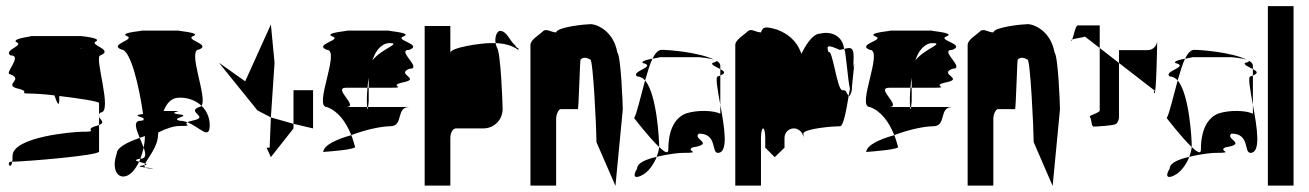

<svg xmlns="http://www.w3.org/2000/svg" viewBox="-20 -795 4283 628"><path d="M14 -552C57 -535 -4 -520 32 -507C87 -495 35 -489 77 -489C92 -489 126 -487 158 -483C167 -457 174 -442 174 -472V-481C232 -474 302 -464 304 -458V-421C305 -423 306 -425 309 -427C351 -427 285 -614 309 -614C351 -632 278 -646 291 -658C321 -671 239 -677 247 -677H77C102 -677 20 -671 32 -658C63 -646 -10 -632 14 -614C57 -614 -10 -552 14 -552ZM16 -266C0 -266 15 -236 20 -266ZM20 -266C67 -267 300 -286 304 -299V-386C301 -385 296 -383 291 -382C254 -370 306 -364 247 -364C222 -364 21 -348 21 -285C21 -277 21 -271 20 -266ZM241 -636C243 -637 245 -637 247 -637C253 -637 250 -637 241 -636ZM304 -386C325 -394 308 -403 304 -413ZM304 -413V-421C303 -418 303 -416 304 -413Z M362 -293C344 -242 364 -208 395 -220C410 -226 424 -243 435 -266C424 -269 417 -272 439 -276C443 -287 447 -299 450 -312C446 -322 442 -333 437 -344C394 -329 362 -312 362 -293ZM377 -633C408 -633 436 -507 448 -422C413 -418 437 -414 449 -409C449 -407 450 -404 450 -402C448 -401 444 -401 440 -400C415 -400 425 -373 437 -344C443 -346 448 -348 454 -350C454 -337 452 -324 450 -312C457 -292 459 -276 440 -276H439C438 -272 437 -269 435 -266C441 -264 450 -262 455 -260C464 -280 497 -315 497 -356C497 -358 498 -360 498 -362C524 -375 549 -383 568 -383C616 -383 579 -387 593 -395C585 -398 576 -400 568 -400C532 -409 617 -416 559 -422C525 -429 597 -432 542 -432H515C525 -456 538 -472 559 -475C590 -478 619 -468 639 -449C660 -475 591 -633 631 -633C673 -650 582 -665 612 -677C643 -689 544 -695 568 -695H440C465 -695 365 -689 395 -677C425 -665 334 -650 377 -633ZM448 -254C426 -251 440 -249 456 -247C453 -249 452 -252 453 -255C452 -255 450 -254 448 -254ZM453 -255C463 -257 461 -258 455 -260C454 -258 453 -257 453 -255ZM456 -247C459 -245 463 -244 471 -244C494 -244 474 -245 456 -247ZM593 -395C634 -379 666 -335 666 -386C666 -410 656 -433 639 -449C637 -447 634 -445 631 -445C588 -428 667 -413 612 -401C602 -399 596 -397 593 -395Z M696 -590 822 -434 866 -411 878 -590 866 -715 782 -529ZM852 -312 866 -281 940 -375V-390L866 -411L862 -312ZM940 -390 1004 -375V-500H940Z M1037 -298C1051 -299 1151 -306 1141 -316C1137 -329 1134 -341 1129 -353C1080 -339 1040 -321 1037 -298ZM1049 -445C1085 -432 1111 -398 1129 -353C1178 -372 1230 -382 1256 -382C1302 -382 1273 -445 1319 -445H1184C1183 -437 1182 -433 1181 -445H1112C1157 -445 1066 -508 1112 -508H1182C1183 -519 1184 -530 1186 -541V-508H1256C1319 -508 1243 -514 1300 -526C1358 -538 1273 -552 1319 -570C1365 -570 1273 -632 1319 -632C1365 -650 1267 -664 1300 -676C1334 -689 1228 -695 1256 -695H1112C1140 -695 1034 -689 1067 -676C1101 -664 1004 -650 1049 -632C1095 -632 1004 -445 1049 -445ZM1180 -474C1180 -460 1180 -451 1181 -445H1184C1185 -453 1186 -464 1186 -464V-508H1182C1181 -496 1180 -485 1180 -474ZM1198 -597C1208 -630 1229 -654 1254 -654C1296 -654 1226 -635 1198 -597Z M1369 -188H1453V-344C1453 -360 1461 -375 1471 -375H1561C1596 -375 1624 -403 1624 -438C1624 -454 1618 -627 1605 -640C1603 -645 1602 -650 1601 -654H1583C1555 -654 1453 -640 1453 -622V-710H1369ZM1601 -654C1629 -653 1654 -647 1675 -632C1681 -638 1666 -638 1666 -646C1647 -660 1639 -694 1615 -694C1608 -694 1597 -678 1601 -654Z M1715 -188H1799V-406C1799 -421 1807 -438 1814 -438H1870C1873 -438 1877 -607 1879 -600C1886 -608 1897 -608 1911 -600C1920 -600 1931 -372 1931 -330L1993 -187L2017 -437C2017 -454 2011 -612 1999 -624C1987 -692 1934 -716 1911 -716C1897 -716 1802 -707 1799 -689C1782 -689 1767 -704 1755 -692C1743 -680 1715 -665 1715 -648Z M2054 -409C2054 -409 2103 -345 2136 -314V-318C2136 -335 2129 -486 2090 -532C2075 -478 2062 -420 2054 -409ZM2064 -244C2047 -216 2058 -210 2080 -222C2099 -231 2118 -256 2128 -282C2093 -274 2064 -262 2064 -244ZM2064 -545C2073 -545 2083 -540 2090 -532C2098 -559 2105 -584 2114 -603C2097 -600 2077 -595 2082 -589C2131 -577 2041 -562 2064 -545ZM2114 -603C2133 -607 2149 -608 2126 -608H2266C2263 -608 2304 -605 2318 -599C2265 -625 2164 -632 2144 -632C2133 -632 2123 -621 2114 -603ZM2128 -282C2173 -293 2206 -295 2214 -295C2280 -295 2220 -301 2246 -313C2320 -325 2243 -340 2266 -358C2327 -358 2306 -295 2328 -295C2364 -295 2349 -381 2336 -452V-423C2314 -434 2261 -436 2224 -424C2192 -412 2166 -377 2166 -306C2166 -290 2154 -297 2136 -314C2135 -304 2132 -293 2128 -282ZM2310 -589C2305 -583 2323 -576 2336 -569V-580C2336 -587 2331 -592 2322 -597C2325 -595 2323 -592 2310 -589ZM2318 -599C2319 -598 2321 -598 2322 -597C2321 -598 2320 -598 2318 -599ZM2328 -545C2319 -545 2327 -502 2336 -452V-548ZM2336 -548C2356 -556 2349 -562 2336 -569Z M2385 -188H2469V-344C2469 -360 2472 -375 2476 -375C2480 -375 2483 -361 2483 -344V-312L2514 -281L2546 -312V-344C2546 -361 2559 -375 2577 -375C2593 -375 2608 -360 2608 -344V-360C2617 -374 2699 -382 2728 -382C2738 -382 2748 -432 2756 -482C2744 -494 2752 -500 2735 -500C2718 -500 2703 -637 2690 -624C2682 -648 2688 -649 2726 -632C2731 -632 2736 -634 2741 -635C2735 -682 2694 -693 2663 -685C2636 -685 2613 -642 2601 -619C2587 -662 2556 -685 2522 -698C2482 -710 2475 -707 2469 -689C2452 -689 2437 -704 2425 -692C2413 -680 2385 -665 2385 -648ZM2741 -634C2746 -639 2753 -530 2760 -505C2759 -497 2757 -490 2756 -482C2758 -480 2761 -483 2763 -490C2764 -491 2765 -494 2766 -499L2765 -498V-500H2766C2767 -504 2766 -509 2767 -515C2771 -548 2774 -591 2774 -580C2774 -589 2773 -585 2771 -573C2772 -595 2772 -612 2772 -612C2772 -644 2757 -639 2741 -635ZM2766 -500V-499Z M2813 -298C2827 -299 2927 -306 2917 -316C2913 -329 2910 -341 2905 -353C2856 -339 2816 -321 2813 -298ZM2825 -445C2861 -432 2887 -398 2905 -353C2954 -372 3006 -382 3032 -382C3078 -382 3049 -445 3095 -445H2960C2959 -437 2958 -433 2957 -445H2888C2933 -445 2842 -508 2888 -508H2958C2959 -519 2960 -530 2962 -541V-508H3032C3095 -508 3019 -514 3076 -526C3134 -538 3049 -552 3095 -570C3141 -570 3049 -632 3095 -632C3141 -650 3043 -664 3076 -676C3110 -689 3004 -695 3032 -695H2888C2916 -695 2810 -689 2843 -676C2877 -664 2780 -650 2825 -632C2871 -632 2780 -445 2825 -445ZM2956 -474C2956 -460 2956 -451 2957 -445H2960C2961 -453 2962 -464 2962 -464V-508H2958C2957 -496 2956 -485 2956 -474ZM2974 -597C2984 -630 3005 -654 3030 -654C3072 -654 3002 -635 2974 -597Z M3145 -188H3229V-406C3229 -421 3237 -438 3244 -438H3300C3303 -438 3307 -607 3309 -600C3316 -608 3327 -608 3341 -600C3350 -600 3361 -372 3361 -330L3423 -187L3447 -437C3447 -454 3441 -612 3429 -624C3417 -692 3364 -716 3341 -716C3327 -716 3232 -707 3229 -689C3212 -689 3197 -704 3185 -692C3173 -680 3145 -665 3145 -648Z M3483 -662C3484 -661 3486 -663 3487 -666C3484 -665 3482 -663 3483 -662ZM3487 -666C3495 -669 3514 -671 3529 -675L3577 -638V-712H3505C3498 -712 3492 -678 3487 -666ZM3545 -412C3551 -406 3549 -381 3557 -381C3566 -381 3624 -384 3631 -390C3637 -396 3640 -404 3640 -412V-589L3577 -638V-434C3577 -425 3539 -418 3545 -412ZM3640 -589 3755 -500C3763 -500 3749 -497 3756 -490C3762 -484 3765 -647 3765 -661C3764 -644 3750 -631 3734 -631H3640ZM3765 -661V-662Z M3796 -409C3796 -409 3845 -345 3878 -314V-318C3878 -335 3871 -486 3832 -532C3817 -478 3804 -420 3796 -409ZM3806 -244C3789 -216 3800 -210 3822 -222C3841 -231 3860 -256 3870 -282C3835 -274 3806 -262 3806 -244ZM3806 -545C3815 -545 3825 -540 3832 -532C3840 -559 3847 -584 3856 -603C3839 -600 3819 -595 3824 -589C3873 -577 3783 -562 3806 -545ZM3856 -603C3875 -607 3891 -608 3868 -608H4008C4005 -608 4046 -605 4060 -599C4007 -625 3906 -632 3886 -632C3875 -632 3865 -621 3856 -603ZM3870 -282C3915 -293 3948 -295 3956 -295C4022 -295 3962 -301 3988 -313C4062 -325 3985 -340 4008 -358C4069 -358 4048 -295 4070 -295C4106 -295 4091 -381 4078 -452V-423C4056 -434 4003 -436 3966 -424C3934 -412 3908 -377 3908 -306C3908 -290 3896 -297 3878 -314C3877 -304 3874 -293 3870 -282ZM4052 -589C4047 -583 4065 -576 4078 -569V-580C4078 -587 4073 -592 4064 -597C4067 -595 4065 -592 4052 -589ZM4060 -599C4061 -598 4063 -598 4064 -597C4063 -598 4062 -598 4060 -599ZM4070 -545C4061 -545 4069 -502 4078 -452V-548ZM4078 -548C4098 -556 4091 -562 4078 -569Z M4127 -188H4211V-775H4127Z"/></svg>

Font: bitstorm
Style: maxcn
Weight: 400
Version: Version 0.2